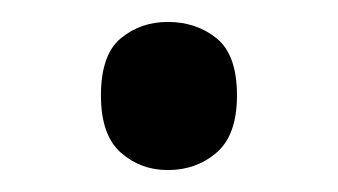

<svg xmlns="http://www.w3.org/2000/svg" viewBox="-20 -141 308 175"><path d="M72 -54Q72 -91 90 -106Q108 -121 133 -121Q159 -121 177.5 -106Q196 -91 196 -54Q196 -18 177.5 -2Q159 14 133 14Q108 14 90 -2Q72 -18 72 -54Z"/></svg>

Font: Noto Sans Modi
Style: Regular
Weight: 400
Designer: Monotype Design Team
Foundry: Monotype Imaging Inc.
Version: Version 2.003; ttfautohint (v1.8.4.7-5d5b)